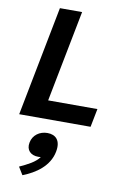

<svg xmlns="http://www.w3.org/2000/svg" viewBox="-116 -798 851 1257"><g transform="rotate(10 310.0 -170.0)"><path d="M35 0H509.5L533.5 -122H206L324.5 -730H177ZM206.5 253C212 253 217.5 252.5 223 252C195.5 290 145.5 314 93.5 338L125 389.5C209.5 357 296.5 298.5 315.5 200C330.5 124 294.5 89 239 89C187.5 89 143.5 120 134 170.5C123.5 222 156 253 206.5 253Z"/></g></svg>

Font: Monaspace Neon
Style: Bold Italic
Weight: 700
Italic angle: -11°
Designer: Riley Cran & the Lettermatic Team
Foundry: Lettermatic
Version: Version 1.200 (Monaspace Neon)